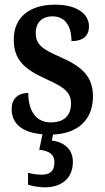

<svg xmlns="http://www.w3.org/2000/svg" viewBox="-20 -566 449 822"><path d="M172 236C244 236 292 197 292 127C292 74 256 42 202 36L207 10C316 6 378 -56 378 -153C378 -241 328 -282 240 -321C159 -356 133 -376 133 -425C133 -469 160 -496 205 -496C255 -496 286 -459 286 -390C337 -390 361 -414 361 -453C361 -502 316 -546 215 -546C110 -546 39 -495 39 -397C39 -308 85 -269 183 -225C258 -191 284 -169 284 -123C284 -74 257 -42 197 -42C135 -42 101 -91 101 -168C67 -168 30 -152 30 -99C30 -38 72 1 162 9L148 75C186 80 213 91 213 130C213 168 192 182 158 182C143 182 121 179 100 174V225C121 232 155 236 172 236Z"/></svg>

Font: Noto Serif Armenian Condensed SemiBold
Style: Regular
Weight: 600
Width: 3
Designer: Monotype Design Team
Foundry: Monotype Imaging Inc.
Version: Version 2.008